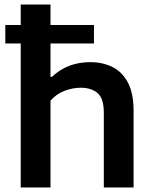

<svg xmlns="http://www.w3.org/2000/svg" viewBox="-20 -828 676 848"><path d="M71.5 0V-808H203V-488.5H209.5Q277 -553.5 379 -553.5Q433.5 -553.5 476.8 -532Q520 -510.5 545 -463.2Q570 -416 570 -338.5V0H438.5V-331Q438.5 -393 411 -416.8Q383.5 -440.5 336.5 -440.5Q301 -440.5 265 -426.8Q229 -413 203 -383.5V0ZM3.5 -636V-717.5H395V-636Z"/></svg>

Font: Encode Sans Semi Expanded SemiBold
Style: Regular
Weight: 600
Width: 6
Designer: Multiple Designers
Foundry: Impallari Type
Version: Version 3.000; ttfautohint (v1.8.3) -l 8 -r 50 -G 200 -x 14 